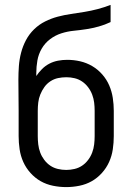

<svg xmlns="http://www.w3.org/2000/svg" viewBox="-20 -755 540 783"><path d="M250 8Q223 8 196 2.5Q169 -3 146 -16Q123 -29 104.5 -49.5Q86 -70 75 -94.5Q64 -119 60 -146Q56 -173 56 -200V-303Q56 -334 55.5 -366Q55 -398 55 -430Q55 -458 57 -485.5Q59 -513 66 -540Q73 -567 86 -591.5Q99 -616 119 -635.5Q139 -655 164 -667.5Q189 -680 215.5 -687Q242 -694 269.5 -698Q297 -702 324.5 -706.5Q352 -711 378.5 -718Q405 -725 431 -735V-665Q408 -654 383 -647Q358 -640 332 -636Q306 -632 280.5 -629.5Q255 -627 230 -619Q205 -611 184 -595Q163 -579 150 -556.5Q137 -534 132.5 -508.5Q128 -483 128 -457V-445Q138 -460 151.5 -473.5Q165 -487 181.5 -495.5Q198 -504 216.5 -507.5Q235 -511 254 -511Q281 -511 307 -505Q333 -499 356 -485.5Q379 -472 397 -451.5Q415 -431 425.5 -406.5Q436 -382 440 -355.5Q444 -329 444 -303V-200Q444 -173 440 -146Q436 -119 425 -94.5Q414 -70 395.5 -49.5Q377 -29 354 -16Q331 -3 304 2.5Q277 8 250 8ZM250 -62Q267 -62 284 -66Q301 -70 315 -79.5Q329 -89 339.5 -103Q350 -117 356 -133Q362 -149 364 -166Q366 -183 366 -200V-303Q366 -320 364 -336.5Q362 -353 356 -369Q350 -385 339.5 -399Q329 -413 315 -422.5Q301 -432 284.5 -436Q268 -440 251 -440Q233 -440 216.5 -436.5Q200 -433 185.5 -423.5Q171 -414 161 -400Q151 -386 144.5 -370Q138 -354 136 -337Q134 -320 134 -303V-200Q134 -183 136 -166Q138 -149 144 -133Q150 -117 160.5 -103Q171 -89 185 -79.5Q199 -70 216 -66Q233 -62 250 -62Z"/></svg>

Font: Iosevka Term
Style: Regular
Weight: 400
Monospace: yes
Designer: Belleve Invis
Foundry: Belleve Invis
Version: Version 30.0.1